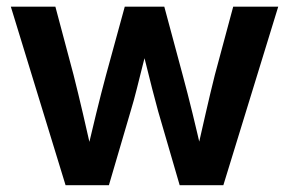

<svg xmlns="http://www.w3.org/2000/svg" viewBox="-20 -542 846 562"><path d="M171.9 0 11.7 -522.5H142.1L195.3 -322.8Q209 -268.6 222.7 -209.7Q236.3 -150.9 250 -90.3H232.9Q247.1 -150.4 261.5 -209.5Q275.9 -268.6 290.5 -322.8L345.2 -522.5H460.9L514.6 -322.8Q529.3 -268.6 543.7 -209.5Q558.1 -150.4 571.8 -90.3H554.7Q568.4 -150.4 581.8 -209.2Q595.2 -268.1 608.9 -322.8L662.6 -522.5H794.4L633.8 0H505.9L442.9 -216.3Q434.1 -248.5 425.3 -282.7Q416.5 -316.9 408 -351.8Q399.4 -386.7 390.6 -420.4H415.5Q406.7 -386.7 397.9 -351.8Q389.2 -316.9 380.6 -282.7Q372.1 -248.5 362.3 -216.3L298.8 0Z"/></svg>

Font: Inter 28pt SemiBold
Style: Regular
Weight: 600
Designer: Rasmus Andersson
Foundry: rsms
Version: Version 4.001;git-66647c0bb